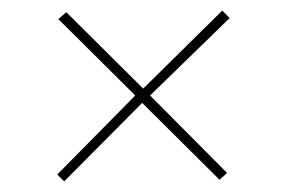

<svg xmlns="http://www.w3.org/2000/svg" viewBox="-20 -472 540 362"><path d="M101 -130 88 -143 235 -292 90 -436 105 -449 250 -305 399 -452 413 -438 263 -292 408 -146 394 -133 248 -278Z"/></svg>

Font: DM Sans 11pt Thin
Style: Regular
Weight: 250
Version: Version 4.004;gftools[0.9.30]